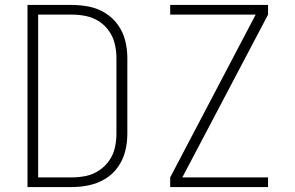

<svg xmlns="http://www.w3.org/2000/svg" viewBox="-20 -755 1192 775"><path d="M667 0H1062V-39H716L1062 -696V-735H667V-696H1012L667 -39ZM91 0H271Q306 0 340.5 -7.5Q375 -15 405.5 -33.5Q436 -52 456.5 -81.5Q477 -111 485.5 -145Q494 -179 494 -215V-521Q494 -556 485.5 -590.5Q477 -625 456.5 -654Q436 -683 405.5 -702Q375 -721 340.5 -728Q306 -735 271 -735H91ZM271 -39H134V-696H271Q300 -696 328 -690Q356 -684 380 -668.5Q404 -653 420.5 -629Q437 -605 443.5 -577Q450 -549 450 -521V-215Q450 -186 443.5 -158Q437 -130 420.5 -106.5Q404 -83 380 -67Q356 -51 328 -45Q300 -39 271 -39Z"/></svg>

Font: Iosevka Sparkle Extralight
Style: Regular
Weight: 200
Designer: Belleve Invis
Foundry: Belleve Invis
Version: Version 4.5.0; ttfautohint (v1.8.3)